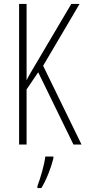

<svg xmlns="http://www.w3.org/2000/svg" viewBox="-20 -734 434 975"><path d="M394 0 199 -400 384 -714H342L170 -423C142 -376 123 -344 115 -326V-714H77V0H115V-280L174 -367L353 0ZM251 71V61H210C206 101 184 175 170 211V221H190C217 177 239 118 251 71Z"/></svg>

Font: Noto Sans Georgian ExtraCondensed ExtraLight
Style: Regular
Weight: 200
Width: 2
Designer: Monotype Design Team, Akaki Razmadze
Foundry: Google LLC
Version: Version 2.005